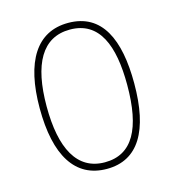

<svg xmlns="http://www.w3.org/2000/svg" viewBox="-88 -611 630 695"><g transform="rotate(-15 227.5 -263.5)"><path d="M404 -264C404 -428 356 -537 229 -537C111 -537 50 -440 50 -265C50 -88 110 10 229 10C347 10 404 -87 404 -264ZM76 -265C76 -423 125 -512 229 -512C339 -512 378 -413 378 -265C378 -102 332 -15 228 -15C124 -15 76 -107 76 -265Z"/></g></svg>

Font: Noto Sans Arabic UI Cn Th
Style: Regular
Weight: 100
Width: 3
Designer: Monotype Design Team, Nadine Chahine and Nizar Qandah
Foundry: Monotype Imaging Inc.
Version: Version 2.010